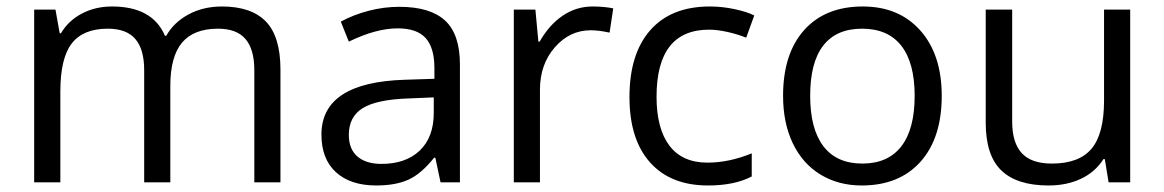

<svg xmlns="http://www.w3.org/2000/svg" viewBox="-20 -565 3608 595"><path d="M768.1 0V-348.1Q768.1 -412.1 740.7 -444.1Q713.4 -476.1 655.8 -476.1Q580.1 -476.1 543.9 -432.6Q507.8 -389.2 507.8 -298.8V0H426.8V-348.1Q426.8 -412.1 399.4 -444.1Q372.1 -476.1 314 -476.1Q237.8 -476.1 202.4 -430.4Q167 -384.8 167 -280.8V0H85.9V-535.2H151.9L165 -461.9H168.9Q191.9 -501 233.6 -522.9Q275.4 -544.9 327.1 -544.9Q452.6 -544.9 491.2 -454.1H495.1Q519 -496.1 564.5 -520.5Q609.9 -544.9 668 -544.9Q758.8 -544.9 804 -498.3Q849.1 -451.7 849.1 -349.1V0Z M1345.2 0 1329.1 -76.2H1325.2Q1285.2 -25.9 1245.4 -8.1Q1205.6 9.8 1146 9.8Q1066.4 9.8 1021.2 -31.2Q976.1 -72.3 976.1 -147.9Q976.1 -310.1 1235.4 -317.9L1326.2 -320.8V-354Q1326.2 -417 1299.1 -447Q1272 -477.1 1212.4 -477.1Q1145.5 -477.1 1061 -436L1036.1 -498Q1075.7 -519.5 1122.8 -531.7Q1169.9 -543.9 1217.3 -543.9Q1313 -543.9 1359.1 -501.5Q1405.3 -459 1405.3 -365.2V0ZM1162.1 -57.1Q1237.8 -57.1 1281 -98.6Q1324.2 -140.1 1324.2 -214.8V-263.2L1243.2 -259.8Q1146.5 -256.3 1103.8 -229.7Q1061 -203.1 1061 -147Q1061 -103 1087.6 -80.1Q1114.3 -57.1 1162.1 -57.1Z M1816.4 -544.9Q1852.1 -544.9 1880.4 -539.1L1869.1 -463.9Q1835.9 -471.2 1810.5 -471.2Q1745.6 -471.2 1699.5 -418.5Q1653.3 -365.7 1653.3 -287.1V0H1572.3V-535.2H1639.2L1648.4 -436H1652.3Q1682.1 -488.3 1724.1 -516.6Q1766.1 -544.9 1816.4 -544.9Z M2174.3 9.8Q2058.1 9.8 1994.4 -61.8Q1930.7 -133.3 1930.7 -264.2Q1930.7 -398.4 1995.4 -471.7Q2060.1 -544.9 2179.7 -544.9Q2218.3 -544.9 2256.8 -536.6Q2295.4 -528.3 2317.4 -517.1L2292.5 -448.2Q2265.6 -459 2233.9 -466.1Q2202.1 -473.1 2177.7 -473.1Q2014.6 -473.1 2014.6 -265.1Q2014.6 -166.5 2054.4 -113.8Q2094.2 -61 2172.4 -61Q2239.3 -61 2309.6 -89.8V-18.1Q2255.9 9.8 2174.3 9.8Z M2898.4 -268.1Q2898.4 -137.2 2832.5 -63.7Q2766.6 9.8 2650.4 9.8Q2578.6 9.8 2522.9 -23.9Q2467.3 -57.6 2437 -120.6Q2406.7 -183.6 2406.7 -268.1Q2406.7 -398.9 2472.2 -471.9Q2537.6 -544.9 2653.8 -544.9Q2766.1 -544.9 2832.3 -470.2Q2898.4 -395.5 2898.4 -268.1ZM2490.7 -268.1Q2490.7 -165.5 2531.7 -111.8Q2572.8 -58.1 2652.3 -58.1Q2731.9 -58.1 2773.2 -111.6Q2814.5 -165 2814.5 -268.1Q2814.5 -370.1 2773.2 -423.1Q2731.9 -476.1 2651.4 -476.1Q2571.8 -476.1 2531.2 -423.8Q2490.7 -371.6 2490.7 -268.1Z M3116.7 -535.2V-188Q3116.7 -122.6 3146.5 -90.3Q3176.3 -58.1 3239.7 -58.1Q3323.7 -58.1 3362.5 -104Q3401.4 -149.9 3401.4 -253.9V-535.2H3482.4V0H3415.5L3403.8 -71.8H3399.4Q3374.5 -32.2 3330.3 -11.2Q3286.1 9.8 3229.5 9.8Q3131.8 9.8 3083.3 -36.6Q3034.7 -83 3034.7 -185.1V-535.2Z"/></svg>

Font: f07869316
Style: Regular
Weight: 400
Foundry: Ascender Corporation
Version: Version 1.10